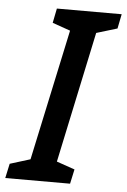

<svg xmlns="http://www.w3.org/2000/svg" viewBox="-87 -753 523 791"><g transform="rotate(5 174.5 -357.0)"><path d="M-22 -60 62 -86 178 -628 104 -654 116 -714H384L372 -654L286 -628L171 -86L246 -60L233 0H-35Z"/></g></svg>

Font: Noto Sans UI NarrowMedium
Style: Italic
Weight: 500
Width: 4
Italic angle: -12°
Designer: Monotype Design Team
Foundry: Monotype Imaging Inc.
Version: Version 1.001